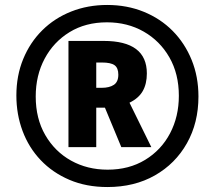

<svg xmlns="http://www.w3.org/2000/svg" viewBox="-20 -744 865 774"><path d="M413 10Q328 10 260 -19Q192 -48 144 -98.5Q96 -149 71 -216Q46 -283 46 -359Q46 -439 73.5 -506Q101 -573 150.5 -622Q200 -671 267 -697.5Q334 -724 412 -724Q492 -724 559.5 -696.5Q627 -669 676 -619.5Q725 -570 752.5 -502.5Q780 -435 780 -355Q780 -249 733.5 -166.5Q687 -84 604.5 -37Q522 10 413 10ZM414 -60Q500 -60 565 -99.5Q630 -139 665.5 -206.5Q701 -274 701 -358Q701 -446 663 -512.5Q625 -579 559.5 -616.5Q494 -654 411 -654Q325 -654 260.5 -614.5Q196 -575 160 -507.5Q124 -440 124 -355Q124 -266 162.5 -199.5Q201 -133 266.5 -96.5Q332 -60 414 -60ZM256 -151V-579H398Q572 -579 572 -448Q572 -406 555.5 -377Q539 -348 502 -330L590 -151H469L403 -310H368V-151ZM390 -390Q421 -390 439 -402Q457 -414 457 -443Q457 -470 442 -481Q427 -492 391 -492H368V-390Z"/></svg>

Font: Noto Sans Hebrew ExtraCondensed ExtraBold
Style: Regular
Weight: 800
Width: 2
Designer: Monotype Design Team
Foundry: Monotype Imaging Inc.
Version: Version 2.004; ttfautohint (v1.8.4.7-5d5b)